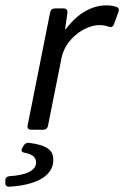

<svg xmlns="http://www.w3.org/2000/svg" viewBox="-72 -494 472 731"><path d="M332 -473.6C279.3 -473.6 222.7 -443.4 178.7 -382.8H175.8L184.6 -445.3C185.5 -456.1 180.7 -461.9 169.9 -461.9H136.7C127.9 -461.9 121.1 -457 119.1 -448.2L33.2 -16.6C31.2 -5.9 36.1 0 46.9 0H92.8C101.6 0 108.4 -4.9 110.4 -13.7L162.1 -272.5C176.8 -348.6 253.9 -398.4 305.7 -398.4C318.4 -398.4 331.1 -396.5 340.8 -392.6C350.6 -389.6 357.4 -390.6 361.3 -400.4L378.9 -448.2C381.8 -457 380.9 -464.8 371.1 -467.8C360.4 -471.7 346.7 -473.6 332 -473.6ZM18.6 59.6 12.7 69.3C6.8 80.1 10.7 85.9 23.4 87.9C52.7 93.8 65.4 105.5 65.4 125C65.4 152.3 33.2 172.9 -36.1 176.8C-45.9 177.7 -51.8 183.6 -51.8 193.4V202.1C-51.8 211.9 -45.9 217.8 -35.2 216.8C62.5 210.9 130.9 177.7 130.9 115.2C130.9 81.1 113.3 59.6 39.1 49.8C29.3 48.8 22.5 52.7 18.6 59.6Z"/></svg>

Font: Ed Sans Neue
Style: Italic
Weight: 400
Italic angle: -11°
Designer: Stephen Hutchings
Version: Version 1.004;PS 001.004;hotconv 1.0.88;makeotf.lib2.5.64775